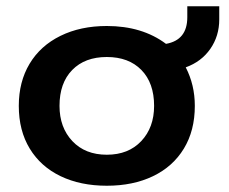

<svg xmlns="http://www.w3.org/2000/svg" viewBox="-20 -578 730 613"><path d="M40 -240Q40 -317 74.5 -374.5Q109 -432 173 -463.5Q237 -495 321 -495Q434 -495 510 -438Q578 -450 578 -523V-558H680V-516Q680 -463 651.5 -422Q623 -381 573 -363Q602 -307 602 -240Q602 -161 567 -103.5Q532 -46 468.5 -15.5Q405 15 321 15Q237 15 173.5 -15.5Q110 -46 75 -103.5Q40 -161 40 -240ZM472 -240Q472 -313 431.5 -354.5Q391 -396 321 -396Q251 -396 210.5 -354.5Q170 -313 170 -240Q170 -171 211 -127.5Q252 -84 321 -84Q390 -84 431 -127.5Q472 -171 472 -240Z"/></svg>

Font: Prompt Medium
Style: Regular
Weight: 500
Designer: Katatrad Team
Foundry: CadsonDemak
Version: Version 1.001